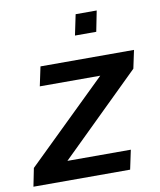

<svg xmlns="http://www.w3.org/2000/svg" viewBox="-85 -771 695 835"><g transform="rotate(-10 262.0 -353.5)"><path d="M-5 0 11 -80 365 -425H98L116 -510H529L512 -430L160 -85H440L422 0ZM287 -616 306 -707H399L381 -616Z"/></g></svg>

Font: Saira Thin Medium
Style: Italic
Weight: 500
Italic angle: -12°
Version: Version 1.101